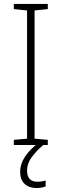

<svg xmlns="http://www.w3.org/2000/svg" viewBox="-20 -734 312 972"><path d="M222 0H50V-26L117 -32V-681L50 -688V-714H222V-688L155 -681V-32L222 -26ZM117 129Q117 186 169 186Q182 186 193.5 184Q205 182 211 180V210Q203 213 191 215.5Q179 218 165 218Q127 218 104.5 197Q82 176 82 135Q82 97 106 60Q130 23 175 -11L199 0Q163 31 140 62.5Q117 94 117 129Z"/></svg>

Font: Noto Sans Armenian SemiCondensed ExtraLight
Style: Regular
Weight: 200
Width: 4
Designer: Monotype Design Team
Foundry: Monotype Imaging Inc.
Version: Version 2.008; ttfautohint (v1.8.4.7-5d5b)